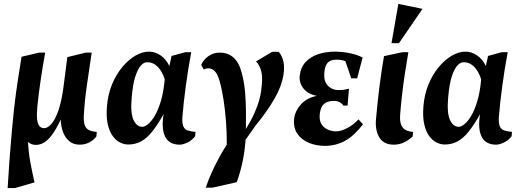

<svg xmlns="http://www.w3.org/2000/svg" viewBox="-20 -728 2651 978"><path d="M18.9 230Q23 161 28.3 87.6Q33.5 14.1 39.7 -52.7Q45.9 -119.5 50.9 -168.1Q56.1 -214.4 61.6 -255.3Q67 -296.1 74.1 -340.6Q81.3 -385 89.9 -439L179.9 -460H210.1Q198.9 -398 188.4 -328.6Q177.9 -259.3 170.1 -184.9Q166.4 -145 169 -120.6Q171.6 -96.1 180.9 -85.6Q190.2 -75.1 205 -75.1Q221.9 -75.1 240.7 -95.4Q259.5 -115.7 276 -160.9Q292.5 -206 302.7 -279.9L323 -437L416.9 -460H447.1Q435.1 -378 423.3 -298.5Q411.5 -219 407.1 -143Q405.1 -110.6 411.1 -92.2Q417.1 -73.7 432.2 -65.9Q447.4 -58 472.9 -56L471 -33Q458 -15 435.6 -3.1Q413.2 8.9 386 8.9Q353.7 8.9 332.5 -9.2Q311.2 -27.3 300.6 -56.8Q290 -86.3 289.4 -119Q265.4 -68.3 244.2 -40.3Q223 -12.3 203.1 -1.1Q183.1 10.1 162 10.1Q150.9 10.1 140.6 6.2Q130.2 2.2 122.2 -4.9Q126.1 53.6 135.2 102.4Q144.4 151.1 155.9 200.9L55.9 230Z M633 8.1Q613 8.1 592.2 -1.9Q571.5 -12 554.5 -34.6Q537.5 -57.3 528.9 -95.2Q520.3 -133.1 524.9 -187.9Q529.9 -248.1 550.8 -298.4Q571.6 -348.8 602.7 -386.2Q633.9 -423.6 669.4 -444.3Q704.9 -465 739 -465Q770.1 -465 798.4 -445.6Q826.6 -426.2 842.6 -391.7L854.1 -443.1L923.9 -462.1H954.1Q938.5 -379.1 926.6 -291.1Q914.6 -203 908.9 -129Q907.5 -99.1 914 -84.1Q920.5 -69 936.2 -63.7Q951.9 -58.4 975.9 -56.1L974 -34Q958.2 -13 934.8 -2.1Q911.4 8.9 895.9 8.9Q841.7 8.9 821.4 -31.6Q801 -72.1 813.4 -146.6Q783.4 -93.1 756.1 -58.7Q728.7 -24.2 699.2 -8.1Q669.6 8.1 633 8.1ZM705.1 -82Q716.7 -82 733.3 -95Q749.9 -108 767.3 -136.4Q784.7 -164.7 798.9 -211.3Q813.1 -257.9 819 -324Q806 -364.6 783.4 -387.8Q760.7 -411 731.1 -411Q719.2 -411 709.7 -404.8Q700.1 -398.6 691.1 -385.9Q680.4 -371.1 668.9 -337.2Q657.4 -303.2 651.1 -234.9Q643.6 -153.1 659.9 -117.6Q676.1 -82 705.1 -82Z M1028.1 228Q1039.8 191.3 1058.9 149.4Q1078 107.5 1098.6 70.2Q1119.3 32.9 1135.1 8.9Q1135.6 -48.9 1131.3 -107.6Q1127 -166.4 1118.7 -219.8Q1110.4 -273.2 1098.9 -314Q1088.4 -350.5 1074.2 -365.2Q1060 -379.9 1041.9 -379.9Q1027.6 -379.9 1018.1 -373.9L1005 -397.1Q1016 -423.9 1041.5 -441.9Q1067 -460 1099 -460Q1141 -460 1169.2 -435.1Q1197.5 -410.1 1210.9 -357.9Q1223.4 -314.1 1228 -261.9Q1232.6 -209.7 1232.9 -159.7Q1233.2 -109.6 1232.5 -70.7Q1259.9 -115.5 1275.7 -151.1Q1291.6 -186.8 1299.5 -215.1Q1307.4 -243.4 1310.2 -264.7Q1313.1 -286 1314.1 -302.1Q1317.6 -342.6 1309.4 -370.2Q1301.2 -397.8 1284 -415L1365.9 -464H1400Q1416.2 -444.8 1423.2 -415.8Q1430.1 -386.9 1424.1 -348.1Q1414.9 -289.1 1378.9 -226.3Q1343 -163.5 1283 -89.9L1230.7 -16Q1226.7 45 1214.9 99.1Q1203.1 153.1 1186 200L1061.9 228Z M1634.1 15Q1590.9 15 1553.6 -0.3Q1516.4 -15.6 1495.3 -45.8Q1474.3 -75.9 1477.9 -119.9Q1481.3 -160.1 1511.8 -194.9Q1542.4 -229.6 1593.9 -239.6Q1548.3 -248.7 1525.7 -277.4Q1503.1 -306 1506.6 -341.5Q1511.5 -385.2 1536.8 -412.2Q1562.1 -439.2 1601.1 -452.1Q1640.1 -465 1684.1 -465Q1721.7 -465 1759.7 -457.5Q1797.7 -450 1827.1 -435.1L1799.2 -329H1769.1L1739.4 -416.2Q1733.6 -419 1721.4 -421.6Q1709.2 -424.1 1694.5 -424.1Q1663 -424.1 1648.9 -408.2Q1634.9 -392.2 1632.2 -359.5Q1629 -328.5 1638.6 -308.6Q1648.2 -288.7 1666.1 -278.9Q1683.9 -269.1 1703.9 -269.1Q1720.6 -269.1 1732.4 -271.1Q1744.2 -273 1757.6 -276L1750.4 -190H1728.9Q1721.7 -201 1709.7 -207.8Q1697.6 -214.5 1677.9 -213.9Q1646.1 -213.3 1629.2 -197.6Q1612.2 -182 1608.6 -144.7Q1605.7 -115 1617.4 -96Q1629.1 -77 1649.7 -67.9Q1670.2 -58.9 1691.6 -58.9Q1716.1 -58.9 1747.9 -75.1Q1779.7 -91.2 1805.9 -120L1829 -94.9Q1785.2 -37.4 1738.4 -11.2Q1691.6 15 1634.1 15Z M1986.1 8.9Q1934.6 8.9 1912.6 -27.4Q1890.5 -63.6 1895.1 -120.1Q1898.8 -163.5 1904.7 -217.6Q1910.6 -271.8 1918.6 -329.8Q1926.5 -387.9 1936.1 -442.1L2030.1 -462.1H2060Q2050.7 -407.7 2042.1 -351Q2033.5 -294.2 2027.5 -240.8Q2021.5 -187.4 2018.1 -142.1Q2016.1 -112.1 2022.9 -93.7Q2029.6 -75.2 2044.9 -66.6Q2060.1 -58 2084.1 -56L2081.9 -33Q2063.2 -14.8 2038.4 -2.9Q2013.6 8.9 1986.1 8.9ZM1974.2 -507.9 2009 -708 2132.1 -682.9 2012.1 -507.9Z M2245 8.1Q2225 8.1 2204.2 -1.9Q2183.5 -12 2166.5 -34.6Q2149.5 -57.3 2140.9 -95.2Q2132.3 -133.1 2136.9 -187.9Q2141.9 -248.1 2162.8 -298.4Q2183.6 -348.8 2214.7 -386.2Q2245.9 -423.6 2281.4 -444.3Q2316.9 -465 2351 -465Q2382.1 -465 2410.4 -445.6Q2438.6 -426.2 2454.6 -391.7L2466.1 -443.1L2535.9 -462.1H2566.1Q2550.5 -379.1 2538.6 -291.1Q2526.6 -203 2520.9 -129Q2519.5 -99.1 2526 -84.1Q2532.5 -69 2548.2 -63.7Q2563.9 -58.4 2587.9 -56.1L2586 -34Q2570.2 -13 2546.8 -2.1Q2523.4 8.9 2507.9 8.9Q2453.7 8.9 2433.4 -31.6Q2413 -72.1 2425.4 -146.6Q2395.4 -93.1 2368.1 -58.7Q2340.7 -24.2 2311.2 -8.1Q2281.6 8.1 2245 8.1ZM2317.1 -82Q2328.7 -82 2345.3 -95Q2361.9 -108 2379.3 -136.4Q2396.7 -164.7 2410.9 -211.3Q2425.1 -257.9 2431 -324Q2418 -364.6 2395.4 -387.8Q2372.7 -411 2343.1 -411Q2331.2 -411 2321.7 -404.8Q2312.1 -398.6 2303.1 -385.9Q2292.4 -371.1 2280.9 -337.2Q2269.4 -303.2 2263.1 -234.9Q2255.6 -153.1 2271.9 -117.6Q2288.1 -82 2317.1 -82Z"/></svg>

Font: Ancizar Serif Light
Style: Italic
Weight: 300
Italic angle: -4°
Designer: Cesar Puertas, Viviana Monsalve, Julian Moncada, Julian Prieto, Jose Castro, Felipe Aragon, Mariel Hernandez, Sara Alarc
Version: Version 8.100